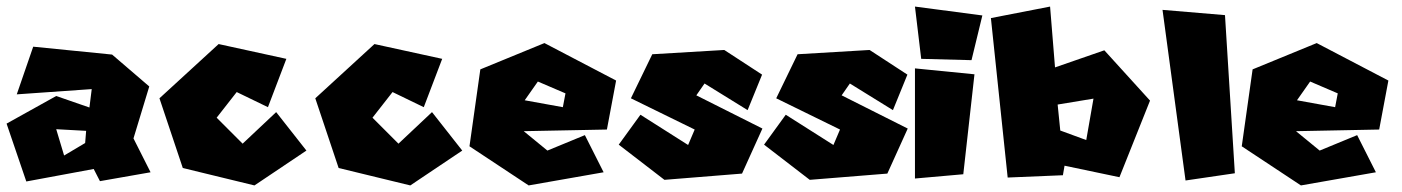

<svg xmlns="http://www.w3.org/2000/svg" viewBox="-20 -564 4265 584"><path d="M175 -91 151 -171 242 -166 239 -129ZM31 -277 259 -293 252 -237 151 -272 0 -188 60 -12 265 -50 284 -13 438 -40 386 -143 434 -301 321 -398 81 -422Z M795 -238 851 -385 645 -430 465 -265 536 -53 754 0 912 -106 820 -223 718 -127 639 -206 700 -284Z M1269 -238 1325 -385 1119 -430 939 -265 1010 -53 1228 0 1386 -106 1294 -223 1192 -127 1113 -206 1174 -284Z M1616 -316 1576 -259 1692 -238 1700 -280ZM1441 -353 1636 -433 1854 -319 1826 -170 1573 -165 1645 -106 1759 -153 1816 -40 1588 0 1408 -119Z M2254 -229 2298 -337 2183 -412 1964 -399 1899 -265 2093 -170 2073 -123 1928 -215 1862 -124 2001 -17 2237 -36 2299 -173 2098 -274 2123 -310Z M2696 -229 2740 -337 2625 -412 2406 -399 2341 -265 2535 -170 2515 -123 2370 -215 2304 -124 2443 -17 2679 -36 2741 -173 2540 -274 2565 -310Z M2763 -356V-21L2910 -34L2944 -338ZM2763 -544 2782 -385 2935 -381 2968 -517Z M3284 -138 3205 -167 3197 -246 3306 -264ZM2994 -509 3045 -24 3213 -31 3218 -60 3385 -25 3478 -258 3339 -411 3189 -359 3174 -544Z M3516 -534 3586 -15 3736 -37 3706 -518Z M3965 -316 3925 -259 4041 -238 4049 -280ZM3790 -353 3985 -433 4203 -319 4175 -170 3922 -165 3994 -106 4108 -153 4165 -40 3937 0 3757 -119Z"/></svg>

Font: Super Mario
Style: Regular
Weight: 400
Version: Version 1.0